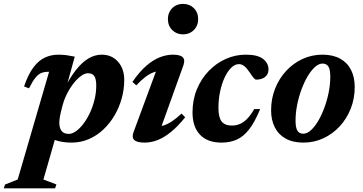

<svg xmlns="http://www.w3.org/2000/svg" viewBox="-108 -731 1896 1002"><path d="M211.2 -152.1Q205.8 -131.2 203.7 -116Q201.6 -100.8 201.6 -89.9Q201.6 -62.6 213.6 -47.4Q225.7 -32.2 250.8 -32.2Q268.7 -32.2 288.6 -46.3Q308.5 -60.3 327.3 -85.1Q346.2 -109.9 361.3 -142.2Q376.4 -174.4 385.3 -211.1Q394.3 -247.8 394.3 -285.4Q394.3 -316.7 384.9 -332.7Q375.4 -348.7 351.4 -348.7Q337 -348.7 321 -338.8Q305.1 -328.9 289.3 -311.9Q273.6 -294.8 259.4 -272.9Q245.2 -251 234.6 -226.9Q224 -202.8 218 -179.3ZM126.1 -41.7H189.7L118.6 205.8L186.4 231.6L179.4 251.8H-88.4L-81.7 232L-15.6 205.5L148.1 -356.2Q146.6 -356.2 145.2 -356.2Q143.8 -356.2 142.2 -356.2Q122.9 -356.2 107.4 -350Q92 -343.8 76.9 -325.4Q61.9 -307 43.1 -269.9L17.6 -280Q39.4 -343.7 66.7 -379.7Q94 -415.7 126.4 -430.6Q158.8 -445.6 195.8 -445.6Q220.3 -445.6 239.1 -443Q257.9 -440.4 282.2 -435.4L230.4 -248.1L219.1 -250.4Q252.2 -319 285.4 -362Q318.6 -405 352.7 -425.4Q386.8 -445.7 422.7 -445.7Q475.3 -445.7 507.8 -409Q540.4 -372.3 540.4 -313.4Q540.4 -265.2 527.3 -218Q514.3 -170.8 490 -129.2Q465.7 -87.6 431.8 -55.5Q398 -23.4 355.8 -5.1Q313.7 13.2 265.2 13.2Q215.9 13.2 178.8 -0.4Q141.8 -13.9 126.1 -41.7Z M589.4 -42.8 716.4 -386.3 743.2 -361.7Q718.8 -362.5 696.1 -354.5Q673.4 -346.5 650.8 -329.5Q628.1 -312.4 603.3 -285.4L583.1 -303.5Q618.9 -355.7 654.6 -386.9Q690.3 -418.1 725.5 -431.9Q760.7 -445.7 794.6 -445.7Q832.4 -445.7 845.8 -432Q859.3 -418.3 849 -389.7L721.9 -36.1L697.8 -70.1Q722.4 -69 745 -76Q767.5 -83 790.6 -98.6Q813.7 -114.2 839.3 -138.4L858.4 -118.9Q820.8 -72.1 785 -42.9Q749.2 -13.7 715.1 -0.2Q680.9 13.2 647.1 13.2Q606.3 13.2 592.4 -0.6Q578.5 -14.4 589.4 -42.8ZM768.3 -631.2Q768.3 -654.7 778.7 -672.6Q789 -690.5 806.8 -700.6Q824.5 -710.7 847 -710.7Q881 -710.7 903.5 -688.6Q926.1 -666.5 926.1 -631.2Q926.1 -608.1 915.8 -590.1Q905.4 -572.2 887.7 -562Q869.9 -551.7 847 -551.7Q813.4 -551.7 790.9 -574.1Q768.3 -596.5 768.3 -631.2Z M1139 -396.4Q1117.9 -396.4 1098.7 -377.6Q1079.4 -358.7 1064.4 -326.6Q1049.4 -294.4 1040.7 -253.3Q1032 -212.2 1032 -167.9Q1032 -118 1048.8 -96.8Q1065.6 -75.7 1102.5 -75.7Q1124 -75.7 1143.3 -83.7Q1162.7 -91.7 1181.3 -110.4Q1199.9 -129.1 1218.7 -161.7H1249.6Q1221.9 -94 1192.2 -55.9Q1162.5 -17.8 1127.3 -2.3Q1092.1 13.2 1048.3 13.2Q974.3 13.2 935.5 -28.2Q896.7 -69.6 896.7 -144.3Q896.7 -210.1 919.5 -265.1Q942.3 -320.1 981.4 -360.7Q1020.5 -401.3 1070.4 -423.5Q1120.3 -445.7 1174.6 -445.7Q1236.9 -445.7 1265.1 -423.4Q1293.2 -401.1 1293.2 -369.3Q1293.2 -343.6 1275.7 -329.6Q1258.2 -315.5 1229.7 -315.4Q1223.5 -315.2 1215.8 -324.1Q1208.1 -333.1 1194.5 -353.8Q1180.9 -374.6 1167.4 -385.5Q1153.8 -396.4 1139 -396.4Z M1574.7 -445.7Q1629.6 -445.7 1667.1 -424.9Q1704.6 -404.1 1723.9 -366.2Q1743.2 -328.4 1743.2 -277Q1743.2 -216.6 1722.4 -164Q1701.5 -111.4 1664.7 -71.5Q1627.8 -31.7 1579.4 -9.2Q1531 13.2 1475.4 13.2Q1420.6 13.2 1383.1 -7.6Q1345.5 -28.4 1326.2 -66.3Q1306.8 -104.3 1306.8 -155.4Q1306.8 -215.9 1327.7 -268.5Q1348.5 -321.1 1385.3 -360.9Q1422.2 -400.8 1470.6 -423.2Q1519 -445.7 1574.7 -445.7ZM1474.8 -33.2Q1494.1 -33.2 1514.1 -51Q1534.1 -68.8 1552.3 -99.4Q1570.4 -129.9 1584.7 -168.6Q1599 -207.2 1607.3 -249Q1615.7 -290.8 1615.7 -330.7Q1615.7 -368.8 1605.6 -384.1Q1595.6 -399.3 1575.3 -399.3Q1555.9 -399.3 1535.9 -381.4Q1515.9 -363.6 1497.7 -333.1Q1479.6 -302.5 1465.3 -263.9Q1451 -225.3 1442.7 -183.5Q1434.4 -141.7 1434.4 -101.7Q1434.4 -63.8 1444.4 -48.5Q1454.4 -33.2 1474.8 -33.2Z"/></svg>

Font: Newsreader Text
Style: Italic
Weight: 400
Italic angle: -17°
Designer: Hugues Gentile
Foundry: Production Type
Version: Version 1.001